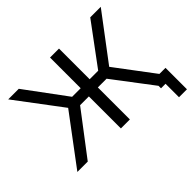

<svg xmlns="http://www.w3.org/2000/svg" viewBox="-181 -967 1360 1360"><g transform="rotate(-45 499.0 -287.5)"><path d="M926.8 -80.1H987.8V134.8H908.2V0H862.8V-24.9L638.2 -320.8H550.8V0H460.9V-320.8H373L128.9 0H24.9L299.8 -367.2L42 -710H147.9L375 -402.8H460.9V-710H550.8V-402.8H636.2L863.8 -710H969.2L710.9 -367.2Z"/></g></svg>

Font: Rawline Medium
Style: Regular
Weight: 500
Designer: Matt McInerney, Pablo Impallari, Rodrigo Fuenzalida
Foundry: Matt McInerney, Pablo Impallari, Rodrigo Fuenzalida
Version: Version 4.020;PS 004.020;hotconv 1.0.88;makeotf.lib2.5.64775